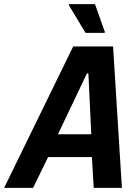

<svg xmlns="http://www.w3.org/2000/svg" viewBox="-58 -914 676 934"><path d="M-38 0 298 -688H492L535 0H398L389 -150H176L103 0ZM224 -261H386L372 -557H365ZM358 -754 277 -889 278 -894H404L452 -759L451 -754Z"/></svg>

Font: Saira Semi Condensed SemiBold
Style: Italic
Weight: 600
Width: 4
Italic angle: -12°
Designer: Hector Gatti with collaboration of the Omnibus-Type team
Foundry: Omnibus-Type
Version: Version 1.001; ttfautohint (v1.8)